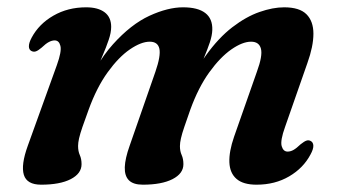

<svg xmlns="http://www.w3.org/2000/svg" viewBox="-20 -493 925 525"><path d="M334.5 -94.5 405 -297Q420 -340.5 415.8 -359.8Q411.5 -379 389.5 -379Q366 -379 335.2 -358Q304.5 -337 274.5 -295.5Q244.5 -254 222.5 -193.5Q212 -165 205.5 -146Q199 -127 196.2 -114.8Q193.5 -102.5 193.5 -94Q193.5 -79.5 198.2 -69Q203 -58.5 203 -44Q203 -18.5 173.5 -3.2Q144 12 92.5 12Q53.5 12 45.2 -15Q37 -42 56 -94.5L135.5 -315Q149 -352.5 145.2 -367.5Q141.5 -382.5 129.5 -382.5Q122 -382.5 113.8 -378.2Q105.5 -374 93.5 -362.5Q84 -354.5 78 -352.5Q72 -350.5 66 -353.5Q59 -357 59 -366.5Q59 -376 66.5 -390Q86.5 -427.5 126 -450.2Q165.5 -473 215.5 -473Q248 -473 266 -459.5Q284 -446 284 -419.5Q284 -404 277.2 -384Q270.5 -364 259.5 -338.5Q248.5 -313 235.2 -280.5Q222 -248 209 -207.5L202 -222.5Q239.5 -317 288.8 -371.8Q338 -426.5 388.5 -449.8Q439 -473 480.5 -473Q521 -473 541.2 -457.5Q561.5 -442 560.5 -411Q560 -396 553.8 -377.2Q547.5 -358.5 537.5 -334.5Q527.5 -310.5 515 -279.2Q502.5 -248 490 -207.5L480 -222.5Q508 -293 542.8 -341.2Q577.5 -389.5 615.2 -418.5Q653 -447.5 689.5 -460.2Q726 -473 757 -473Q799 -473 818 -454Q837 -435 837 -400.8Q837 -366.5 820.5 -320.5L759.5 -146Q746 -108.5 750.2 -93.5Q754.5 -78.5 766.5 -78.5Q774.5 -78.5 782.5 -83Q790.5 -87.5 802 -98.5Q812 -106.5 818 -108.5Q824 -110.5 829.5 -107.5Q836.5 -104 836.8 -94.5Q837 -85 829 -70.5Q809.5 -33.5 770.8 -10.8Q732 12 681.5 12Q645 12 626.8 -3.8Q608.5 -19.5 607.2 -49Q606 -78.5 620 -119L682.5 -297Q698.5 -340.5 693.5 -359.8Q688.5 -379 666.5 -379Q643 -379 612.5 -357.8Q582 -336.5 552.2 -295.2Q522.5 -254 500.5 -193.5Q490.5 -165 484 -146Q477.5 -127 474.8 -114.8Q472 -102.5 472 -93.5Q472 -79.5 476.8 -69Q481.5 -58.5 481.5 -44Q481.5 -18.5 451.8 -3.2Q422 12 370.5 12Q344.5 12 332.5 0Q320.5 -12 321.2 -35.8Q322 -59.5 334.5 -94.5Z"/></svg>

Font: Fraunces SemiBold
Style: Italic
Weight: 600
Italic angle: -16°
Version: Version 1.000;[b76b70a41]